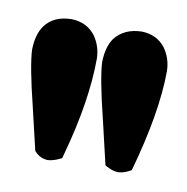

<svg xmlns="http://www.w3.org/2000/svg" viewBox="-49 -690 315 324"><g transform="rotate(10 108.0 -528.5)"><path d="M50.8 -649.4C30 -649.4 14.6 -642.4 4.4 -628.4C-2.7 -618.2 -6.4 -604.6 -6.8 -587.5L-6.8 -587.1C-6 -568.8 0 -537 11.3 -491.5L28.2 -419.8L32.1 -415.9C37.1 -411.3 43.4 -408.7 51 -408.2C55.5 -408.4 60.7 -409.6 66.5 -411.8L75 -415.6L77.4 -424.5C94.6 -486.9 103.3 -542.4 103.5 -590.8C103.3 -605.2 99.1 -618.2 90.8 -629.9C81 -642.3 67.7 -648.8 50.8 -649.4ZM170.9 -649.4C150.7 -649.1 135.2 -642.1 124.5 -628.4C117.4 -618.2 113.7 -604.6 113.3 -587.5L113.3 -587.1C114.1 -568.8 120.1 -537 131.4 -491.5L149.1 -416.3L157.3 -412.2C161.7 -410.1 166.6 -409 171.9 -408.7C176.5 -408.9 181.4 -410 186.5 -412.2L194.2 -416.1C213.6 -485.1 223.4 -543.3 223.6 -590.8C223.4 -605.2 219.2 -618.2 210.9 -629.9C201.2 -642.3 187.8 -648.8 170.9 -649.4Z"/></g></svg>

Font: Bentham
Style: Bold
Weight: 700
Version: Version 002.001